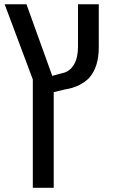

<svg xmlns="http://www.w3.org/2000/svg" viewBox="-20 -651 546 911"><path d="M135.7 240.2V-273.9L2 -630.9H105.5L228 -291Q240.7 -294.4 252.9 -297.9Q265.1 -301.3 277.3 -304.2Q311.5 -312 330.8 -344.2Q350.1 -376.5 350.1 -429.7V-630.9H448.7V-426.8Q448.7 -379.9 437.3 -343.5Q425.8 -307.1 403.3 -281.7Q385.7 -262.7 356.2 -247.6Q326.7 -232.4 288.1 -226.6L234.9 -213.9V240.2Z"/></svg>

Font: Open Sans Medium
Style: Regular
Weight: 500
Designer: Monotype Design Team
Foundry: Monotype Imaging Inc.
Version: Version 3.000